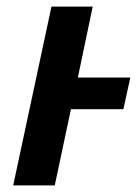

<svg xmlns="http://www.w3.org/2000/svg" viewBox="-20 -562 422 582"><path d="M20 0H146L195 -231H354L375 -327H216L261 -542H136Z"/></svg>

Font: Noto Sans SemiBold
Style: Italic
Weight: 600
Italic angle: -12°
Designer: Monotype Design Team
Foundry: Monotype Imaging Inc.
Version: Version 2.013